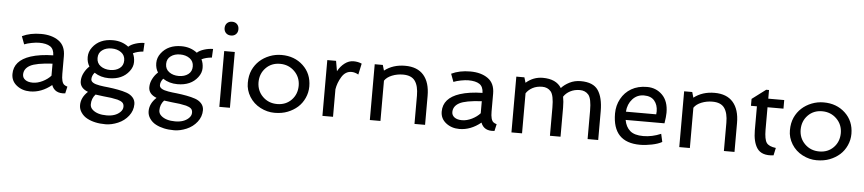

<svg xmlns="http://www.w3.org/2000/svg" viewBox="-51 -1093 7535 1674"><g transform="rotate(5 3717.0 -255.5)"><path d="M147.5 -131.8Q147.5 -103.5 171.4 -85.9Q195.3 -68.4 237.3 -68.4Q279.3 -68.4 323.7 -90.3Q367.7 -112.3 395 -143.1V-248.5Q252 -240.7 199.7 -211.9Q147.5 -183.1 147.5 -131.8ZM107.9 -463.9Q178.2 -498 272.9 -498Q367.7 -498 427.7 -455.6Q487.8 -413.1 487.8 -322.8V-167Q487.8 -93.3 512.7 -73.7Q523.9 -64.9 541.5 -60.1L527.8 0Q436.5 11.2 408.7 -62.5Q319.8 9.8 220.7 9.8Q152.3 9.8 103.5 -28.3Q54.7 -66.4 54.7 -128.4Q54.7 -246.1 198.2 -293Q279.8 -319.3 395 -321.3Q393.6 -376 360.4 -397.9Q327.1 -419.9 263.2 -419.9Q236.3 -419.9 198.2 -412.6Q160.2 -405.3 133.8 -394.5Z M758.3 75.7Q758.3 104 781.7 124Q823.7 159.7 901.9 159.7Q979 160.2 1021 120.1Q1043.5 98.6 1043.9 73.2Q1044.4 47.9 1029.8 35.2Q1015.1 22.5 986.3 14.6Q957.5 7.8 930.2 3.9Q902.8 0 859.9 -3.9Q816.9 -8.3 792 -12.7Q758.3 24.4 758.3 75.7ZM1015.1 -330.6Q1015.1 -375.5 981 -400.4Q946.8 -425.3 897 -425.3Q847.2 -425.3 814.9 -400.9Q781.7 -377 781.7 -332Q781.7 -287.1 815.9 -262.2Q850.1 -237.3 899.9 -237.3Q949.7 -237.3 982.4 -261.7Q1015.1 -286.1 1015.1 -330.6ZM665.5 90.8Q665.5 23.9 724.1 -30.3Q653.3 -57.6 653.3 -117.7Q653.3 -155.8 671.9 -191.4Q690.4 -227.1 717.8 -251.5Q695.3 -286.1 695.3 -333Q695.3 -379.9 725.1 -418.9Q784.7 -498 901.9 -498Q981.4 -498 1039.6 -453.1Q1060.1 -472.7 1100.1 -485.4Q1140.1 -498 1178.2 -498L1174.3 -422.4Q1122.1 -418 1085 -399.4Q1101.6 -367.2 1101.6 -324.2Q1101.6 -281.2 1071.8 -242.7Q1012.7 -165 895 -165Q822.8 -165 767.6 -201.7Q744.1 -173.8 744.1 -143.1Q743.7 -107.4 821.8 -94.7Q856 -88.9 898.4 -85Q940.4 -80.1 982.4 -72.3Q1024.9 -64.5 1059.1 -52.7Q1093.3 -41 1114.7 -17.1Q1136.2 6.8 1136.7 41Q1136.7 98.6 1100.6 144.5Q1064.9 190.4 1009.3 213.9Q953.6 237.3 902.3 237.8Q851.1 237.8 812 229Q772.9 220.7 739.7 203.1Q706.5 185.5 686 155.3Q665.5 126 665.5 90.8Z M1358.4 75.7Q1358.4 104 1381.8 124Q1423.8 159.7 1502 159.7Q1579.1 160.2 1621.1 120.1Q1643.6 98.6 1644 73.2Q1644.5 47.9 1629.9 35.2Q1615.2 22.5 1586.4 14.6Q1557.6 7.8 1530.3 3.9Q1502.9 0 1460 -3.9Q1417 -8.3 1392.1 -12.7Q1358.4 24.4 1358.4 75.7ZM1615.2 -330.6Q1615.2 -375.5 1581.1 -400.4Q1546.9 -425.3 1497.1 -425.3Q1447.3 -425.3 1415 -400.9Q1381.8 -377 1381.8 -332Q1381.8 -287.1 1416 -262.2Q1450.2 -237.3 1500 -237.3Q1549.8 -237.3 1582.5 -261.7Q1615.2 -286.1 1615.2 -330.6ZM1265.6 90.8Q1265.6 23.9 1324.2 -30.3Q1253.4 -57.6 1253.4 -117.7Q1253.4 -155.8 1272 -191.4Q1290.5 -227.1 1317.9 -251.5Q1295.4 -286.1 1295.4 -333Q1295.4 -379.9 1325.2 -418.9Q1384.8 -498 1502 -498Q1581.5 -498 1639.6 -453.1Q1660.2 -472.7 1700.2 -485.4Q1740.2 -498 1778.3 -498L1774.4 -422.4Q1722.2 -418 1685.1 -399.4Q1701.7 -367.2 1701.7 -324.2Q1701.7 -281.2 1671.9 -242.7Q1612.8 -165 1495.1 -165Q1422.9 -165 1367.7 -201.7Q1344.2 -173.8 1344.2 -143.1Q1343.8 -107.4 1421.9 -94.7Q1456.1 -88.9 1498.5 -85Q1540.5 -80.1 1582.5 -72.3Q1625 -64.5 1659.2 -52.7Q1693.4 -41 1714.8 -17.1Q1736.3 6.8 1736.8 41Q1736.8 98.6 1700.7 144.5Q1665 190.4 1609.4 213.9Q1553.7 237.3 1502.4 237.8Q1451.2 237.8 1412.1 229Q1373 220.7 1339.8 203.1Q1306.6 185.5 1286.1 155.3Q1265.6 126 1265.6 90.8Z M1876.5 0V-488.3H1969.2V0ZM1879.4 -645Q1862.8 -661.1 1862.3 -688.5Q1862.8 -715.8 1879.4 -732.4Q1896 -749 1923.3 -749Q1950.7 -749 1966.8 -732.4Q1983.4 -715.8 1983.4 -688.5Q1983.4 -661.1 1966.8 -645Q1950.7 -628.4 1923.3 -628.4Q1896 -628.4 1879.4 -645Z M2198.2 -244.1Q2198.7 -168.9 2249.5 -118.7Q2300.3 -68.4 2376 -68.4Q2451.7 -68.4 2500.5 -118.2Q2549.3 -168 2549.8 -243.2Q2549.8 -318.4 2498.5 -369.1Q2446.8 -419.9 2371.6 -419.9Q2296.4 -419.9 2247.6 -369.6Q2198.7 -319.3 2198.2 -244.1ZM2105.5 -230.5Q2105.5 -293.9 2127.4 -342.8Q2149.4 -390.6 2186.5 -424.8Q2224.1 -459 2273.9 -478.5Q2323.7 -498 2378.4 -498Q2491.7 -498 2566.9 -427.7Q2642.1 -357.4 2642.6 -246.1Q2642.6 -191.9 2620.6 -144Q2598.6 -95.7 2561.5 -62.5Q2523.9 -29.3 2474.1 -9.8Q2424.3 9.8 2359.9 9.8Q2295.4 9.8 2235.4 -21.5Q2175.3 -52.7 2140.1 -109.4Q2105 -167 2105.5 -230.5Z M2778.8 0V-488.3H2855.5L2871.1 -398.9Q2895 -443.4 2931.2 -470.7Q2967.3 -498 3007.8 -498Q3048.3 -498 3080.1 -483.4L3059.1 -386.2Q3027.8 -403.8 2998.5 -403.8Q2945.3 -403.8 2912.6 -350.6Q2880.4 -297.4 2871.6 -241.2V0Z M3677.2 -253.4V0H3584.5V-247.6Q3584.5 -332 3553.2 -376Q3522 -419.9 3448.2 -419.9Q3397 -419.9 3352.1 -401.9Q3307.1 -383.8 3286.6 -352.5V0H3193.8V-488.3H3264.6L3278.8 -439.9Q3353 -498 3460 -498Q3566.9 -498 3622.1 -434.6Q3677.2 -371.1 3677.2 -253.4Z M3904.3 -131.8Q3904.3 -103.5 3928.2 -85.9Q3952.1 -68.4 3994.1 -68.4Q4036.1 -68.4 4080.6 -90.3Q4124.5 -112.3 4151.9 -143.1V-248.5Q4008.8 -240.7 3956.5 -211.9Q3904.3 -183.1 3904.3 -131.8ZM3864.7 -463.9Q3935.1 -498 4029.8 -498Q4124.5 -498 4184.6 -455.6Q4244.6 -413.1 4244.6 -322.8V-167Q4244.6 -93.3 4269.5 -73.7Q4280.8 -64.9 4298.3 -60.1L4284.7 0Q4193.4 11.2 4165.5 -62.5Q4076.7 9.8 3977.5 9.8Q3909.2 9.8 3860.4 -28.3Q3811.5 -66.4 3811.5 -128.4Q3811.5 -246.1 3955.1 -293Q4036.6 -319.3 4151.9 -321.3Q4150.4 -376 4117.2 -397.9Q4084 -419.9 4020 -419.9Q3993.2 -419.9 3955.1 -412.6Q3917 -405.3 3890.6 -394.5Z M4433.1 0V-488.3H4503.9L4517.6 -441.9Q4582 -498 4664.6 -498Q4781.7 -498 4828.1 -422.9Q4855 -453.1 4898.9 -475.6Q4942.9 -498 4996.6 -498Q5106 -498 5148.9 -435.1Q5191.9 -372.1 5192.4 -253.4V0H5099.6V-247.6Q5099.6 -354 5071.3 -387.2Q5043 -419.9 4995.6 -419.9Q4948.7 -419.9 4911.6 -400.4Q4874.5 -380.9 4854.5 -349.6Q4862.8 -308.6 4862.8 -253.4V0H4770V-247.6Q4770 -354 4741.7 -387.2Q4713.4 -419.9 4666.5 -419.9Q4618.7 -419.9 4582.5 -400.9Q4546.4 -381.8 4525.9 -350.6V0Z M5678.7 -293.5Q5678.2 -350.6 5647.9 -386.2Q5617.7 -421.9 5557.1 -421.9Q5496.6 -421.9 5456.5 -377.9Q5416.5 -334 5411.6 -267.1H5676.8Q5678.7 -288.6 5678.7 -293.5ZM5559.1 9.8Q5318.4 9.8 5318.4 -243.2Q5318.4 -313.5 5350.6 -372.1Q5382.3 -430.7 5439.9 -464.4Q5497.6 -498 5577.1 -498Q5656.7 -498 5710.9 -443.8Q5765.1 -389.6 5765.1 -288.6Q5765.1 -254.9 5755.4 -195.3H5415.5Q5426.3 -134.8 5464.4 -101.6Q5502.4 -68.4 5580.1 -68.4Q5657.7 -68.4 5734.9 -101.6L5750.5 -31.7Q5717.3 -12.7 5662.1 -1.5Q5606.9 9.8 5559.1 9.8Z M6385.3 -253.4V0H6292.5V-247.6Q6292.5 -332 6261.2 -376Q6230 -419.9 6156.2 -419.9Q6105 -419.9 6060.1 -401.9Q6015.1 -383.8 5994.6 -352.5V0H5901.9V-488.3H5972.7L5986.8 -439.9Q6061 -498 6168 -498Q6274.9 -498 6330.1 -434.6Q6385.3 -371.1 6385.3 -253.4Z M6545.4 -202.1V-413.1H6493.2V-473.6L6613.3 -564H6638.2V-488.3H6777.8V-413.1H6638.2V-215.8Q6638.7 -132.8 6659.2 -103Q6679.7 -73.2 6741.2 -65.9L6727.1 0Q6623 13.7 6582 -47.9Q6545.9 -102.5 6545.4 -202.1Z M6942.9 -244.1Q6943.4 -168.9 6994.1 -118.7Q7044.9 -68.4 7120.6 -68.4Q7196.3 -68.4 7245.1 -118.2Q7293.9 -168 7294.4 -243.2Q7294.4 -318.4 7243.2 -369.1Q7191.4 -419.9 7116.2 -419.9Q7041 -419.9 6992.2 -369.6Q6943.4 -319.3 6942.9 -244.1ZM6850.1 -230.5Q6850.1 -293.9 6872.1 -342.8Q6894 -390.6 6931.2 -424.8Q6968.8 -459 7018.6 -478.5Q7068.4 -498 7123 -498Q7236.3 -498 7311.5 -427.7Q7386.7 -357.4 7387.2 -246.1Q7387.2 -191.9 7365.2 -144Q7343.3 -95.7 7306.2 -62.5Q7268.6 -29.3 7218.8 -9.8Q7168.9 9.8 7104.5 9.8Q7040 9.8 6980 -21.5Q6919.9 -52.7 6884.8 -109.4Q6849.6 -167 6850.1 -230.5Z"/></g></svg>

Font: Spinnaker
Style: Regular
Weight: 400
Designer: Elena Albertoni
Foundry: Elena Albertoni
Version: Version 1.001